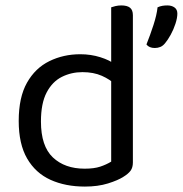

<svg xmlns="http://www.w3.org/2000/svg" viewBox="-20 -675 674 708"><path d="M390 -79V-415L470 -416V-76Q470 -57 461.5 -45.5Q453 -34 435 -23Q415 -10 378 1.5Q341 13 293 13Q221 13 166 -12Q111 -37 80 -90.5Q49 -144 49 -229Q49 -316 79.5 -370Q110 -424 162 -449.5Q214 -475 276 -475Q315 -475 350 -464Q385 -453 405 -437V-363Q386 -382 355.5 -395.5Q325 -409 284 -409Q243 -409 208 -391.5Q173 -374 152 -334Q131 -294 131 -227Q131 -136 175 -94.5Q219 -53 292 -53Q327 -53 349.5 -60.5Q372 -68 390 -79ZM470 -396 390 -395V-648Q395 -650 405.5 -652.5Q416 -655 427 -655Q449 -655 459.5 -646.5Q470 -638 470 -619ZM589 -516Q581 -506 571.5 -502Q562 -498 551 -498Q530 -498 520 -511Q534 -546 546 -583Q558 -620 561 -648Q570 -652 578.5 -653.5Q587 -655 597 -655Q613 -655 623.5 -647.5Q634 -640 634 -625Q634 -609 627 -587.5Q620 -566 609.5 -547Q599 -528 589 -516Z"/></svg>

Font: Baloo Tamma 2
Style: Regular
Weight: 400
Designer: Divya Kowshik, Shuchita Grover and Ek Type
Foundry: Ek Type
Version: Version 1.700